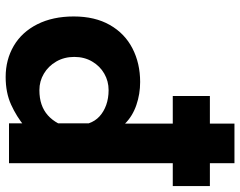

<svg xmlns="http://www.w3.org/2000/svg" viewBox="-104 -724 841 672"><g transform="rotate(90 316.0 -388.5)"><path d="M250 11.7Q189.5 11.7 141.1 -16.6Q92.8 -44.9 65.4 -99.1Q38.1 -153.3 38.1 -226.6Q38.1 -300.8 67.9 -353Q97.7 -405.3 149.9 -432.1Q202.1 -459 267.6 -459Q309.6 -459 348.1 -445.8Q386.7 -432.6 413.1 -406.2V-362.3V-789.1H551.8V0H412.1V-85L422.9 -54.7Q388.7 -26.4 346.7 -7.3Q304.7 11.7 250 11.7ZM295.9 -106.4Q324.2 -106.4 345.7 -113.8Q367.2 -121.1 383.8 -135.7Q400.4 -150.4 412.1 -171.9V-279.3Q404.3 -301.8 387.7 -316.9Q371.1 -332 347.7 -340.3Q324.2 -348.6 295.9 -348.6Q264.6 -348.6 238.3 -333.5Q211.9 -318.4 195.8 -291Q179.7 -263.7 179.7 -228.5Q179.7 -193.4 195.8 -165.5Q211.9 -137.7 238.3 -122.1Q264.6 -106.4 295.9 -106.4ZM316.4 -703.1H631.8V-573.2H316.4Z"/></g></svg>

Font: Josefin Sans CFJ
Style: Bold
Weight: 700
Designer: Santiago Orozco
Foundry: Typemade
Version: Version 2.001